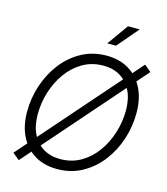

<svg xmlns="http://www.w3.org/2000/svg" viewBox="-136 -1049 1022 1173"><g transform="rotate(15 374.5 -462.5)"><path d="M332.5 10.7Q251 10.7 191.2 -25.1Q131.3 -61 98.6 -126.7Q65.9 -192.4 65.9 -281.2Q65.9 -367.2 92.8 -448.5Q119.6 -529.8 169.9 -595Q220.2 -660.2 290.8 -698.7Q361.3 -737.3 448.2 -737.3Q529.8 -737.3 589.4 -701.4Q648.9 -665.5 681.4 -600.1Q713.9 -534.7 713.9 -445.3Q713.9 -359.4 687.3 -278.1Q660.6 -196.8 610.4 -131.6Q560.1 -66.4 489.7 -27.8Q419.4 10.7 332.5 10.7ZM335 -53.2Q407.2 -53.2 465.1 -86.7Q522.9 -120.1 563.5 -176.5Q604 -232.9 625.7 -302.2Q647.5 -371.6 647.5 -443.4Q647.5 -516.6 622.1 -567.9Q596.7 -619.1 551.3 -646.2Q505.9 -673.3 445.8 -673.3Q373 -673.3 315.2 -639.9Q257.3 -606.4 216.6 -549.8Q175.8 -493.2 154.3 -423.8Q132.8 -354.5 132.8 -282.7Q132.8 -210.4 158 -158.9Q183.1 -107.4 228.8 -80.3Q274.4 -53.2 335 -53.2ZM93.3 18.6 50.3 -17.1 688.5 -745.1 731 -709.5ZM431.2 -810.5 526.4 -944.3H600.6L486.3 -810.5Z"/></g></svg>

Font: Inter 20pt Light
Style: Italic
Weight: 300
Italic angle: -9.3988°
Version: Version 4.001;git-66647c0bb